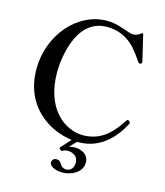

<svg xmlns="http://www.w3.org/2000/svg" viewBox="-136 -846 1003 1165"><g transform="rotate(15 365.0 -263.0)"><path d="M678 -189C673 -193 671 -194 669 -194C666 -194 663 -192 660 -188C611 -112 547 -34 428 -34C314 -34 178 -133 178 -364C178 -420 195 -707 401 -707C540 -707 599 -606 638 -550C642 -545 645 -543 649 -543C651 -543 652 -543 654 -544C659 -547 662 -549 662 -555C662 -557 661 -561 660 -565C654 -592 631 -689 623 -721C622 -727 618 -728 613 -724C599 -712 582 -704 563 -704C530 -704 470 -743 392 -743C205 -743 52 -562 52 -351C52 -115 226 -7 370 11L314 72C311 76 311 79 315 83L322 89C325 92 330 92 334 89C342 84 353 81 365 81C398 81 430 99 430 138C430 172 410 193 384 193C374 193 366 190 360 186C340 174 343 148 311 148C295 148 284 160 284 175C284 201 326 217 366 217C418 217 489 186 489 122C489 73 445 50 400 50C388 50 375 52 364 56L404 14H413C566 14 647 -105 682 -173C683 -175 684 -178 684 -179C684 -184 682 -186 678 -189Z"/></g></svg>

Font: Shippori Mincho OTF SemiBold
Style: Regular
Weight: 600
Designer: FONTDASU
Foundry: FONTDASU / Google Inc. / but / Adobe
Version: Version 3.300;hotconv 1.0.109;makeotfexe 2.5.65596